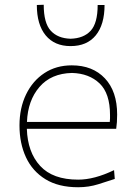

<svg xmlns="http://www.w3.org/2000/svg" viewBox="-20 -779 568 808"><path d="M309 9Q226 9 171.2 -24.8Q116.5 -58.5 89.2 -117.2Q62 -176 62 -251Q62 -324.5 89.8 -381.8Q117.5 -439 167 -471.5Q216.5 -504 282 -504Q370 -504 421.5 -449.2Q473 -394.5 473 -297Q473 -262.5 469 -237H93Q96 -138.5 149 -80.8Q202 -23 309 -23Q377 -23 460 -63L463 -26Q434.5 -16.5 394 -3.8Q353.5 9 309 9ZM283 -472Q195 -470 146 -413Q97 -356 93.5 -266H442Q443 -273.5 443 -280.8Q443 -288 443 -295Q443 -386 399 -428Q355 -470 283 -472ZM277 -585Q209.5 -585 172.2 -630.2Q135 -675.5 135 -758L164 -759Q164 -682 193.5 -649.8Q223 -617.5 277 -616Q332 -617.5 361.5 -649.5Q391 -681.5 391 -758H420Q420 -675.5 383 -630.2Q346 -585 277 -585Z"/></svg>

Font: Commissioner Flair Thin
Style: Regular
Weight: 100
Designer: Kostas Bartsokas
Foundry: Kostas Bartsokas
Version: Version 1.000; ttfautohint (v1.8.3)